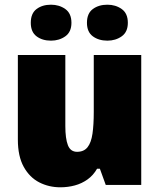

<svg xmlns="http://www.w3.org/2000/svg" viewBox="-20 -787 677 817"><path d="M581 -553V0H430L405 -69H393Q377 -41 352.5 -23.5Q328 -6 298.5 2Q269 10 237 10Q188 10 147 -11Q106 -32 81 -77Q56 -122 56 -193V-553H258V-251Q258 -197 269 -169Q280 -141 308 -141Q337 -141 352.5 -160.5Q368 -180 373.5 -218Q379 -256 379 -311V-553ZM111 -690Q111 -730 135.5 -748.5Q160 -767 197 -767Q232 -767 258 -748.5Q284 -730 284 -690Q284 -651 258 -632.5Q232 -614 197 -614Q160 -614 135.5 -632.5Q111 -651 111 -690ZM350 -690Q350 -730 375 -748.5Q400 -767 437 -767Q472 -767 498 -748.5Q524 -730 524 -690Q524 -651 498 -632.5Q472 -614 437 -614Q400 -614 375 -632.5Q350 -651 350 -690Z"/></svg>

Font: Noto Sans Display Black
Style: Regular
Weight: 900
Designer: Monotype Design Team
Foundry: Monotype Imaging Inc.
Version: Version 2.003